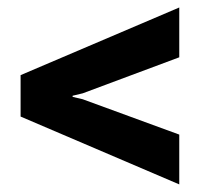

<svg xmlns="http://www.w3.org/2000/svg" viewBox="-20 -522 537 508"><path d="M454.3 -34.1 34.5 -213.6V-323.2L454.3 -502.2V-370.4L198.9 -275.1L172.1 -268.7V-265.7L198.9 -259.4L454.3 -165.9Z"/></svg>

Font: Hanuman
Style: Regular
Weight: 400
Designer: Danh Hong
Foundry: Danh Hong
Version: Version 9.000